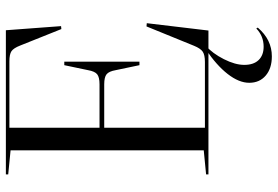

<svg xmlns="http://www.w3.org/2000/svg" viewBox="-166 -564 946 654"><g transform="rotate(-90 307.0 -237.0)"><path d="M555 -210 530 0H40V-8L122 -16V-674L40 -682V-690H531L545 -502L535 -501L479 -641Q470 -664 459.5 -671Q449 -678 425 -678H199V-371H347Q371 -371 381 -379Q391 -387 395 -410L412 -491H424V-235H412L395 -316Q391 -339 381 -347Q371 -355 347 -355H199V-12H423Q447 -12 458 -19.5Q469 -27 478 -49L544 -211ZM555 -210 530 0H40V-8L122 -16V-674L40 -682V-690H531L545 -502L535 -501L479 -641Q470 -664 459.5 -671Q449 -678 425 -678H199V-371H347Q371 -371 381 -379Q391 -387 395 -410L412 -491H424V-235H412L395 -316Q391 -339 381 -347Q371 -355 347 -355H199V-12H423Q447 -12 458 -19.5Q469 -27 478 -49L544 -211ZM442 216Q401 216 376.5 195Q352 174 352 139Q352 104 382 65.5Q412 27 466 -9H478Q452 14 432.5 52.5Q413 91 413 122Q413 154 429.5 171Q446 188 475 188Q511 188 537 163L540 168Q499 216 442 216Z"/></g></svg>

Font: Libre Caslon Display
Style: Regular
Weight: 400
Designer: Pablo Impallari, Rodrigo Fuenzalida
Foundry: Pablo Impallari, Rodrigo Fuenzalida
Version: Version 1.100; ttfautohint (v1.6) -l 8 -r 50 -G 200 -x 14 -D